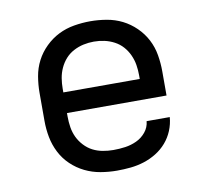

<svg xmlns="http://www.w3.org/2000/svg" viewBox="-65 -599 730 678"><g transform="rotate(-10 300.0 -260.0)"><path d="M302 8Q273 8 243.5 3Q214 -2 187.5 -15Q161 -28 139.5 -48.5Q118 -69 104.5 -95.5Q91 -122 85.5 -151Q80 -180 80 -210V-310Q80 -339 85 -368.5Q90 -398 103.5 -424Q117 -450 138.5 -471Q160 -492 186 -505Q212 -518 241.5 -523Q271 -528 300 -528Q329 -528 358.5 -523Q388 -518 414 -505Q440 -492 461.5 -471Q483 -450 496.5 -424Q510 -398 515 -368.5Q520 -339 520 -310V-223H163V-210Q163 -191 166 -172Q169 -153 177 -136Q185 -119 198.5 -104.5Q212 -90 228.5 -81.5Q245 -73 264 -69.5Q283 -66 302 -66Q324 -66 345 -69Q366 -72 385.5 -81Q405 -90 419 -107Q433 -124 435 -146H518Q516 -121 506.5 -98Q497 -75 481 -56.5Q465 -38 444 -25Q423 -12 399.5 -4.5Q376 3 351.5 5.5Q327 8 302 8ZM163 -297H437V-310Q437 -329 434 -347.5Q431 -366 423 -383.5Q415 -401 402.5 -415Q390 -429 373 -438Q356 -447 337.5 -451Q319 -455 300 -455Q281 -455 262.5 -451Q244 -447 227 -438Q210 -429 197.5 -415Q185 -401 177 -383.5Q169 -366 166 -347.5Q163 -329 163 -310Z"/></g></svg>

Font: Iosevka Custom Extended
Style: Regular
Weight: 400
Width: 7
Monospace: yes
Designer: Belleve Invis
Foundry: Belleve Invis
Version: Version 11.2.4; ttfautohint (v1.8.4)